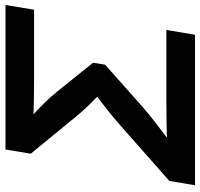

<svg xmlns="http://www.w3.org/2000/svg" viewBox="-36 -732 768 737"><g transform="rotate(-90 348.5 -364.0)"><path d="M5.4 0 22 -98.6 248.5 -298.3Q266.1 -313.5 285.6 -329.1Q305.2 -344.7 324.5 -359.6Q343.8 -374.5 361.1 -387.2Q378.4 -399.9 391.1 -409.2L379.9 -341.8Q368.2 -353 349.4 -371.1Q330.6 -389.2 310.5 -409.9Q290.5 -430.7 274.4 -450.2L126.5 -630.4L142.6 -727.5H697.3L679.2 -617.7H418Q373 -617.7 331.8 -618.4Q290.5 -619.1 253.4 -620.6L250 -646Q264.2 -632.3 283.2 -614.7Q302.2 -597.2 323.5 -575.7Q344.7 -554.2 363.8 -530.3L475.6 -391.6L468.3 -345.2L310.1 -204.6Q280.8 -179.2 251.2 -156Q221.7 -132.8 194.6 -112.8Q167.5 -92.8 146 -76.2L157.7 -106.9Q197.8 -108.4 241.7 -109.1Q285.6 -109.9 334 -109.9H601.6L583 0Z"/></g></svg>

Font: Inter 18pt SemiBold
Style: Italic
Weight: 600
Italic angle: -9.3988°
Designer: Rasmus Andersson
Foundry: rsms
Version: Version 4.001;git-66647c0bb